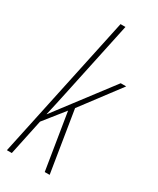

<svg xmlns="http://www.w3.org/2000/svg" viewBox="-195 -819 722 879"><g transform="rotate(30 166.0 -380.0)"><path d="M5 0H31L71 -189L157 -297L205 0H231L179 -323L332 -526H303L81 -234H80C90 -277 98 -314 108 -361L193 -760H167Z"/></g></svg>

Font: Noto Sans ExtraCondensed Thin
Style: Italic
Weight: 100
Width: 2
Italic angle: -12°
Designer: Monotype Design Team
Foundry: Monotype Imaging Inc.
Version: Version 2.013